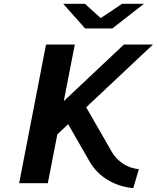

<svg xmlns="http://www.w3.org/2000/svg" viewBox="-20 -958 820 1004"><path d="M706.1 -73.2 676.8 25.9Q602.1 18.6 542.5 -17.6Q482.9 -53.7 448.2 -113.8L336.4 -308.6L279.8 -255.4L230 0H80.1L220.7 -725.1H371.1L313.5 -429.2L627.9 -725.1H779.8L430.7 -397L564 -165Q586.4 -126.5 623 -102.3Q659.7 -78.1 706.1 -73.2ZM506.8 -863.3 618.2 -938H732.4L567.4 -809.1H425.3L310.5 -938H424.3Z"/></svg>

Font: Aurulent Sans
Style: BoldItalic
Weight: 700
Italic angle: -11°
Version: Version 2007.05.04